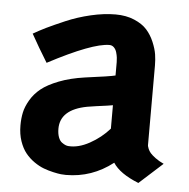

<svg xmlns="http://www.w3.org/2000/svg" viewBox="-46 -606 659 669"><g transform="rotate(5 283.5 -272.0)"><path d="M106.9 -372.1Q90.8 -397.9 76.7 -422.1Q62.5 -446.3 56.2 -458L49.8 -469.2Q70.8 -481.4 94.2 -492.9Q117.7 -504.4 158.7 -522Q199.7 -539.6 245.6 -550.3Q291.5 -561 332 -561Q369.1 -561 397.7 -548.8Q426.3 -536.6 442.1 -518.8Q458 -501 468 -477.3Q478 -453.6 481 -434.3Q483.9 -415 483.9 -396V-119.1Q483.9 -116.7 484.1 -114.3Q484.4 -111.8 487.5 -104.2Q490.7 -96.7 496.3 -90.1Q502 -83.5 514.4 -74.2Q526.9 -64.9 543.9 -57.1L461.9 17.1Q395.5 -9.3 372.1 -45.9Q298.8 11.2 208 11.2Q200.7 11.2 190.7 10.3Q180.7 9.3 163.3 5.4Q146 1.5 129.6 -4.6Q113.3 -10.7 95.7 -22.9Q78.1 -35.2 65.2 -51.3Q52.2 -67.4 43.7 -92Q35.2 -116.7 35.2 -147Q35.2 -171.4 39.6 -192.1Q43.9 -212.9 57.6 -236.3Q71.3 -259.8 93.5 -277.6Q115.7 -295.4 154.5 -310.5Q193.4 -325.7 245.1 -333Q331.5 -344.2 350.1 -349.1V-396Q350.1 -403.3 349.1 -411.6Q348.1 -419.9 345.2 -429.9Q342.3 -439.9 335.7 -446.5Q329.1 -453.1 319.8 -453.1Q260.3 -453.1 106.9 -372.1ZM207 -89.8Q242.2 -86.9 281.7 -108.6Q321.3 -130.4 350.1 -163.1V-245.1Q338.9 -242.7 293 -236.8L261.2 -231.9Q168 -214.4 168 -147Q168 -129.9 172.6 -117.4Q177.2 -105 184.8 -99.6Q192.4 -94.2 197.3 -92.3Q202.1 -90.3 207 -89.8Z"/></g></svg>

Font: Junction Bold
Style: Bold
Weight: 700
Designer: Caroline Hadilaksono
Foundry: Caroline Hadilaksono
Version: Version 001.001